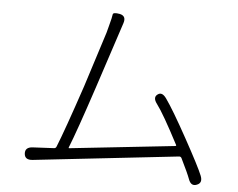

<svg xmlns="http://www.w3.org/2000/svg" viewBox="-53 -810 1106 891"><g transform="rotate(5 500.0 -364.5)"><path d="M895 14Q868 25 856 -9Q847 -34 813 -103Q809 -110 801 -109L126 -34Q89 -30 87 -60Q85 -90 121 -92L219 -97Q228 -97 231 -105Q262 -181 334 -395L416 -652Q421 -669 425 -686Q436 -727 437 -738.5Q438 -750 470 -744Q502 -737 490 -702L388 -392Q319 -184 288 -107Q286 -102 291 -103L780 -156Q785 -157 783 -161Q710 -301 678 -343Q656 -372 677 -387Q697 -402 718 -372Q753 -323 823 -196Q893 -69 909 -29Q922 4 895 14Z"/></g></svg>

Font: Resource Han Rounded JP Light
Style: Regular
Weight: 300
Designer: Cyano Hao (round all glyphs); Ryoko NISHIZUKA 西塚涼子 (kana, bopomofo & ideographs); Paul D. Hunt (Latin, Greek & Cyrillic)
Foundry: Cyano Hao
Version: 0.990